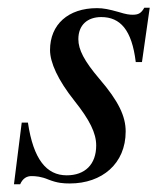

<svg xmlns="http://www.w3.org/2000/svg" viewBox="-20 -462 429 495"><path d="M366 -442H352C344 -428 337 -424 322 -424C314 -424 305 -425 286 -431C261 -438 247 -441 230 -441C156 -441 109 -399 109 -333C109 -301 129 -256 172 -202C211 -153 228 -119 228 -87C228 -38 199 -10 152 -10C100 -10 66 -51 52 -146H36L16 13H32C39 -3 50 -8 61 -8C72 -8 86 -7 105 1C128 10 143 11 160 11C243 11 304 -40 304 -123C304 -162 286 -201 236 -259C197 -305 182 -334 182 -361C182 -398 206 -418 241 -418C290 -418 320 -385 330 -302H346Z"/></svg>

Font: XITS
Style: Italic
Weight: 400
Italic angle: -16.33°
Designer: MicroPress Inc., with final additions and corrections provided by Coen Hoffman, Elsevier (retired)
Version: Version 1.302